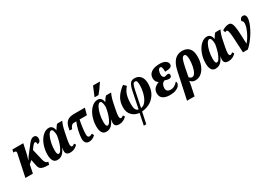

<svg xmlns="http://www.w3.org/2000/svg" viewBox="29 -1930 4647 3304"><g transform="rotate(-30 2352.5 -278.0)"><path d="M486 -399Q487 -425 481 -437Q475 -449 462 -449Q444 -449 421.5 -423.5Q399 -398 367 -351L418 -137Q436 -47 491 -47H495L482 7H470Q404 7 366 -2Q328 -11 307.5 -34Q287 -57 280 -100L257 -216L196 -164L163 0H14L95 -386L100 -406Q108 -438 108 -455Q108 -470 99.5 -476Q91 -482 72 -482H53L64 -536H281L240 -346Q231 -308 207 -231L247 -294L290 -350Q295 -356 298.5 -361.5Q302 -367 306 -371Q366 -450 393 -482.5Q420 -515 442 -530Q464 -545 490 -545Q522 -545 537 -526Q552 -507 552 -479Q552 -403 486 -399Z M542 -154Q542 -258 576.5 -348.5Q611 -439 668.5 -492.5Q726 -546 790 -546Q829 -546 854 -519Q879 -492 885 -444H887Q906 -476 921.5 -498Q937 -520 955 -536H1055Q1034 -490 1021 -448Q1008 -406 996 -345L974 -236Q958 -156 958 -116Q958 -95 965 -82Q972 -69 984 -69Q996 -69 1007 -74.5Q1018 -80 1033 -93L1055 -60Q1028 -29 989.5 -10Q951 9 905 9Q816 9 816 -70Q816 -97 826 -129H822Q796 -81 774 -52.5Q752 -24 721.5 -7.5Q691 9 648 9Q593 9 567.5 -35Q542 -79 542 -154ZM838 -295 851 -362Q851 -419 839.5 -453Q828 -487 805 -487Q776 -487 748 -437Q720 -387 703 -311.5Q686 -236 686 -165Q686 -115 694.5 -94Q703 -73 719 -73Q745 -73 769.5 -112Q794 -151 812 -203Q830 -255 838 -295Z M1189 -98Q1189 -157 1209 -247Q1229 -337 1259 -405H1212Q1157 -405 1130 -325H1080Q1090 -401 1112.5 -446.5Q1135 -492 1177.5 -514Q1220 -536 1291 -536H1505L1469 -405H1324Q1310 -339 1299.5 -260.5Q1289 -182 1289 -128Q1289 -97 1298.5 -82.5Q1308 -68 1328 -68Q1352 -68 1385 -88L1405 -48Q1347 10 1275 10Q1237 10 1213 -17Q1189 -44 1189 -98Z M1513 -154Q1513 -258 1547.5 -348.5Q1582 -439 1639.5 -492.5Q1697 -546 1761 -546Q1800 -546 1825 -519Q1850 -492 1856 -444H1858Q1877 -476 1892.5 -498Q1908 -520 1926 -536H2026Q2005 -490 1992 -448Q1979 -406 1967 -345L1945 -236Q1929 -156 1929 -116Q1929 -95 1936 -82Q1943 -69 1955 -69Q1967 -69 1978 -74.5Q1989 -80 2004 -93L2026 -60Q1999 -29 1960.5 -10Q1922 9 1876 9Q1787 9 1787 -70Q1787 -97 1797 -129H1793Q1767 -81 1745 -52.5Q1723 -24 1692.5 -7.5Q1662 9 1619 9Q1564 9 1538.5 -35Q1513 -79 1513 -154ZM1809 -295 1822 -362Q1822 -419 1810.5 -453Q1799 -487 1776 -487Q1747 -487 1719 -437Q1691 -387 1674 -311.5Q1657 -236 1657 -165Q1657 -115 1665.5 -94Q1674 -73 1690 -73Q1716 -73 1740.5 -112Q1765 -151 1783 -203Q1801 -255 1809 -295ZM1744 -620Q1788 -720 1817 -796H1951L1947 -784Q1875 -673 1816 -606H1741Z M2275 13Q2188 5 2131.5 -52Q2075 -109 2075 -206Q2075 -329 2134.5 -413Q2194 -497 2271 -547L2318 -499Q2262 -436 2241.5 -363Q2221 -290 2221 -187Q2221 -120 2238 -86.5Q2255 -53 2290 -47L2359 -381Q2377 -467 2405.5 -507.5Q2434 -548 2491 -548Q2571 -548 2613 -495.5Q2655 -443 2655 -358Q2655 -226 2601 -144Q2547 -62 2471.5 -26Q2396 10 2325 13L2277 240H2228ZM2518 -406Q2518 -452 2509 -473Q2500 -494 2476 -494Q2447 -494 2433 -464.5Q2419 -435 2405 -370L2339 -47Q2392 -50 2433 -103.5Q2474 -157 2496 -239Q2518 -321 2518 -406Z M2699 -125Q2699 -188 2732 -224Q2765 -260 2821 -281L2822 -285Q2797 -298 2782 -325.5Q2767 -353 2767 -389Q2767 -464 2826.5 -505Q2886 -546 2994 -546Q3069 -546 3109.5 -518Q3150 -490 3150 -449Q3150 -415 3118.5 -398Q3087 -381 3010 -381Q3013 -489 2975 -489Q2945 -489 2931 -453.5Q2917 -418 2917 -378Q2917 -349 2929.5 -331Q2942 -313 2962 -309Q2971 -311 2992 -317.5Q3013 -324 3026 -324Q3043 -324 3052.5 -315.5Q3062 -307 3062 -292Q3062 -268 3049 -253.5Q3036 -239 3010 -239Q2990 -239 2965.5 -245Q2941 -251 2930 -257Q2891 -246 2873.5 -215Q2856 -184 2856 -142Q2856 -103 2878 -84Q2900 -65 2941 -65Q2985 -65 3019.5 -86Q3054 -107 3085 -142Q3094 -133 3094 -110Q3094 -82 3070.5 -54Q3047 -26 3000.5 -8Q2954 10 2889 10Q2795 10 2747 -25Q2699 -60 2699 -125Z M3201 -293Q3255 -546 3439 -546Q3529 -546 3577 -492.5Q3625 -439 3625 -329Q3625 -231 3594 -154Q3563 -77 3509.5 -33.5Q3456 10 3390 10Q3357 10 3335.5 -1.5Q3314 -13 3290 -37Q3289 -10 3277 49L3237 240H3087ZM3480 -358Q3480 -406 3469 -434.5Q3458 -463 3435 -463Q3402 -463 3382.5 -414Q3363 -365 3343 -262L3311 -96Q3326 -81 3339 -73.5Q3352 -66 3367 -66Q3402 -66 3427.5 -109.5Q3453 -153 3466.5 -220.5Q3480 -288 3480 -358Z M3685 -154Q3685 -258 3719.5 -348.5Q3754 -439 3811.5 -492.5Q3869 -546 3933 -546Q3972 -546 3997 -519Q4022 -492 4028 -444H4030Q4049 -476 4064.5 -498Q4080 -520 4098 -536H4198Q4177 -490 4164 -448Q4151 -406 4139 -345L4117 -236Q4101 -156 4101 -116Q4101 -95 4108 -82Q4115 -69 4127 -69Q4139 -69 4150 -74.5Q4161 -80 4176 -93L4198 -60Q4171 -29 4132.5 -10Q4094 9 4048 9Q3959 9 3959 -70Q3959 -97 3969 -129H3965Q3939 -81 3917 -52.5Q3895 -24 3864.5 -7.5Q3834 9 3791 9Q3736 9 3710.5 -35Q3685 -79 3685 -154ZM3981 -295 3994 -362Q3994 -419 3982.5 -453Q3971 -487 3948 -487Q3919 -487 3891 -437Q3863 -387 3846 -311.5Q3829 -236 3829 -165Q3829 -115 3837.5 -94Q3846 -73 3862 -73Q3888 -73 3912.5 -112Q3937 -151 3955 -203Q3973 -255 3981 -295Z M4275 -462Q4269 -462 4260.5 -459Q4252 -456 4246 -451L4230 -496Q4262 -519 4297 -531Q4332 -543 4363 -543Q4405 -543 4424 -503.5Q4443 -464 4450.5 -378.5Q4458 -293 4464 -98Q4523 -164 4568 -260.5Q4613 -357 4613 -423Q4613 -442 4605 -457Q4597 -472 4582 -477Q4593 -546 4649 -546Q4675 -546 4690 -528.5Q4705 -511 4705 -480Q4705 -416 4663.5 -322.5Q4622 -229 4558 -140Q4494 -51 4433 0H4337Q4328 -212 4321 -306Q4314 -400 4304 -431Q4294 -462 4275 -462Z"/></g></svg>

Font: Noto Serif CondExtraBold
Style: Italic
Weight: 800
Width: 3
Italic angle: -12°
Designer: Monotype Design Team
Foundry: Monotype Imaging Inc.
Version: Version 1.001